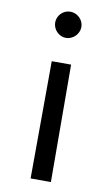

<svg xmlns="http://www.w3.org/2000/svg" viewBox="-83 -555 460 801"><g transform="rotate(10 147.0 -155.0)"><path d="M190 -295H108L106 202H192ZM149 -512C119 -512 94 -487 94 -457C94 -427 119 -401 149 -401C179 -401 205 -427 205 -457C205 -487 179 -512 149 -512Z"/></g></svg>

Font: HB Figtree Prototype
Style: Regular
Weight: 400
Designer: Alfredo Marco Pradil
Foundry: Hanken Design Co.®
Version: Version 1.002;Glyphs 3.2 (3228)